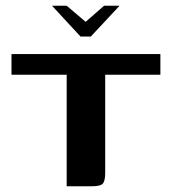

<svg xmlns="http://www.w3.org/2000/svg" viewBox="-20 -648 597 668"><path d="M161 -628H212L278 -572L342 -628H396L296 -521H260ZM20 -460H538V-388H346V-47Q346 -19 338 -9.5Q330 0 301 0H212V-388H20Z"/></svg>

Font: Genos SemiBold
Style: Regular
Weight: 600
Designer: Robert E. Leuschke
Foundry: Robert E. Leuschke
Version: Version 1.010